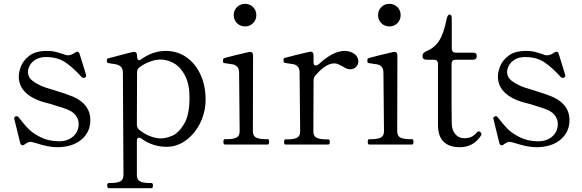

<svg xmlns="http://www.w3.org/2000/svg" viewBox="-20 -755 3042 1003"><path d="M98 4Q88 4 85 -10L55 -132L54 -137Q54 -143 62 -147Q64 -148 67 -148Q74 -148 79 -140Q103 -109 126 -84.5Q149 -60 191.5 -38.5Q234 -17 289 -17Q334 -17 362.5 -42.5Q391 -68 391 -107Q391 -130 378 -149Q365 -168 341 -179Q316 -191 240 -213Q201 -222 177 -232Q78 -273 78 -356Q78 -378 89.5 -408.5Q101 -439 133.5 -464Q166 -489 225 -489Q257 -489 280.5 -481.5Q304 -474 308 -473Q327 -466 333 -466Q352 -466 370 -479Q379 -485 384 -485Q392 -485 396 -473L429 -366Q429 -365 430 -360.5Q431 -356 428 -353L423 -349Q421 -348 417 -348Q411 -348 406 -353Q370 -394 327 -425.5Q284 -457 221 -457Q188 -457 166.5 -444Q145 -431 135.5 -413Q126 -395 126 -379Q126 -357 140.5 -341.5Q155 -326 188 -310Q209 -299 269 -282Q334 -262 364 -249Q452 -209 452 -128Q452 -65 405 -25.5Q358 14 277 14Q234 14 169 -7Q145 -14 140 -14Q128 -14 112 -3Q105 4 98 4Z M1054 -236Q1054 -171 1026.5 -114Q999 -57 952 -22.5Q905 12 851 12Q779 12 720 -30Q713 -36 706 -36Q701 -36 698 -31.5Q695 -27 695 -19V159Q695 185 712.5 193Q730 201 759 201H771Q779 201 779 214Q779 228 771 228H548Q540 228 540 214Q540 201 548 201H560Q590 201 607.5 193Q625 185 625 159L622 -374Q622 -395 612.5 -405Q603 -415 590 -418Q577 -421 547 -425Q541 -426 539.5 -430Q538 -434 538 -441Q538 -448 544 -450L652 -478Q676 -484 673 -483Q676 -484 680 -484Q696 -484 696 -465V-461Q696 -448 701.5 -443Q707 -438 714 -443Q777 -489 846 -489Q907 -489 954.5 -455.5Q1002 -422 1028 -364Q1054 -306 1054 -236ZM970 -245Q970 -315 947 -359.5Q924 -404 889.5 -424Q855 -444 818 -444Q793 -444 763 -433Q733 -422 708 -403Q696 -394 696 -377L695 -104Q695 -89 706 -78Q731 -57 761.5 -44.5Q792 -32 821 -32Q847 -32 880 -46Q913 -60 941.5 -107Q970 -154 970 -245Z M1201 -676Q1201 -701 1218 -718Q1235 -735 1260 -735Q1285 -735 1302 -718Q1319 -701 1319 -676Q1319 -651 1302 -634Q1285 -617 1260 -617Q1235 -617 1218 -634Q1201 -651 1201 -676ZM1155 0Q1147 0 1147 -14Q1147 -28 1155 -28H1168Q1197 -28 1214.5 -36Q1232 -44 1232 -70L1229 -375Q1229 -396 1219.5 -406Q1210 -416 1197.5 -418.5Q1185 -421 1154 -425Q1148 -426 1146.5 -428Q1145 -430 1145 -437Q1145 -442 1146 -446Q1147 -450 1150 -451Q1170 -457 1207 -466Q1244 -475 1279 -483Q1281 -484 1286 -484Q1302 -484 1302 -465L1301 -70Q1301 -44 1318.5 -36Q1336 -28 1366 -28H1379Q1386 -28 1386 -14Q1386 0 1379 0Z M1852 -434Q1852 -417 1839.5 -405Q1827 -393 1808 -393Q1793 -393 1770 -408Q1755 -416 1746 -420Q1737 -424 1726 -424Q1682 -424 1628 -361Q1618 -350 1618 -335L1617 -68Q1617 -43 1634.5 -35Q1652 -27 1682 -27H1695Q1703 -27 1703 -13Q1703 0 1695 0H1471Q1464 0 1464 -13Q1464 -27 1471 -27H1484Q1513 -27 1530.5 -35Q1548 -43 1548 -68L1545 -376Q1545 -397 1535.5 -407Q1526 -417 1513.5 -419.5Q1501 -422 1470 -426Q1464 -427 1462.5 -431Q1461 -435 1461 -443Q1461 -450 1466 -452Q1486 -458 1523 -467Q1560 -476 1595 -484Q1597 -485 1602 -485Q1618 -485 1618 -466V-428Q1618 -413 1629 -413Q1638 -413 1649 -423Q1681 -453 1715 -471Q1749 -489 1780 -489Q1810 -489 1831 -473.5Q1852 -458 1852 -434Z M1955 -676Q1955 -701 1972 -718Q1989 -735 2014 -735Q2039 -735 2056 -718Q2073 -701 2073 -676Q2073 -651 2056 -634Q2039 -617 2014 -617Q1989 -617 1972 -634Q1955 -651 1955 -676ZM1909 0Q1901 0 1901 -14Q1901 -28 1909 -28H1922Q1951 -28 1968.5 -36Q1986 -44 1986 -70L1983 -375Q1983 -396 1973.5 -406Q1964 -416 1951.5 -418.5Q1939 -421 1908 -425Q1902 -426 1900.5 -428Q1899 -430 1899 -437Q1899 -442 1900 -446Q1901 -450 1904 -451Q1924 -457 1961 -466Q1998 -475 2033 -483Q2035 -484 2040 -484Q2056 -484 2056 -465L2055 -70Q2055 -44 2072.5 -36Q2090 -28 2120 -28H2133Q2140 -28 2140 -14Q2140 0 2133 0Z M2268 -102V-422Q2268 -432 2262.5 -437.5Q2257 -443 2247 -443H2208Q2198 -443 2192.5 -448Q2187 -453 2187 -462Q2187 -478 2204 -486Q2248 -503 2273 -540.5Q2298 -578 2314 -659Q2319 -679 2329 -679Q2340 -679 2340 -658V-501Q2340 -491 2345.5 -485.5Q2351 -480 2361 -480H2450Q2471 -480 2471 -462Q2471 -453 2465.5 -448Q2460 -443 2450 -443H2360Q2350 -443 2344.5 -437.5Q2339 -432 2339 -422V-198L2340 -108Q2341 -74 2359 -53.5Q2377 -33 2405 -33Q2428 -33 2442.5 -40Q2457 -47 2471 -63Q2476 -69 2481 -69Q2486 -69 2490.5 -64Q2495 -59 2495 -54Q2495 -50 2493 -47Q2453 14 2382 14Q2327 14 2297.5 -14.5Q2268 -43 2268 -102Z M2601 4Q2591 4 2588 -10L2558 -132L2557 -137Q2557 -143 2565 -147Q2567 -148 2570 -148Q2577 -148 2582 -140Q2606 -109 2629 -84.5Q2652 -60 2694.5 -38.5Q2737 -17 2792 -17Q2837 -17 2865.5 -42.5Q2894 -68 2894 -107Q2894 -130 2881 -149Q2868 -168 2844 -179Q2819 -191 2743 -213Q2704 -222 2680 -232Q2581 -273 2581 -356Q2581 -378 2592.5 -408.5Q2604 -439 2636.5 -464Q2669 -489 2728 -489Q2760 -489 2783.5 -481.5Q2807 -474 2811 -473Q2830 -466 2836 -466Q2855 -466 2873 -479Q2882 -485 2887 -485Q2895 -485 2899 -473L2932 -366Q2932 -365 2933 -360.5Q2934 -356 2931 -353L2926 -349Q2924 -348 2920 -348Q2914 -348 2909 -353Q2873 -394 2830 -425.5Q2787 -457 2724 -457Q2691 -457 2669.5 -444Q2648 -431 2638.5 -413Q2629 -395 2629 -379Q2629 -357 2643.5 -341.5Q2658 -326 2691 -310Q2712 -299 2772 -282Q2837 -262 2867 -249Q2955 -209 2955 -128Q2955 -65 2908 -25.5Q2861 14 2780 14Q2737 14 2672 -7Q2648 -14 2643 -14Q2631 -14 2615 -3Q2608 4 2601 4Z"/></svg>

Font: Shippori Mincho B1
Style: Regular
Weight: 400
Designer: FONTDASU
Foundry: FONTDASU / Google Inc. / but / Adobe
Version: Version 3.110; ttfautohint (v1.8.3)